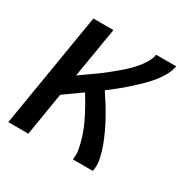

<svg xmlns="http://www.w3.org/2000/svg" viewBox="-124 -637 748 755"><g transform="rotate(30 250.0 -260.0)"><path d="M6 0 92 -520H183L145 -292Q162 -304 179 -316Q196 -328 213 -340Q230 -352 246 -365Q262 -378 278.5 -391.5Q295 -405 310 -419Q325 -433 338.5 -449Q352 -465 363 -483Q374 -501 377 -520H468Q464 -497 451.5 -475Q439 -453 422.5 -433.5Q406 -414 388 -396.5Q370 -379 351 -362Q332 -345 312.5 -329.5Q293 -314 272 -298Q287 -276 301 -253.5Q315 -231 328 -207.5Q341 -184 352.5 -159.5Q364 -135 373.5 -109.5Q383 -84 389 -56.5Q395 -29 390 0H299Q303 -24 298.5 -47Q294 -70 287.5 -91.5Q281 -113 272 -134Q263 -155 253 -174.5Q243 -194 232 -213.5Q221 -233 209 -252Q189 -238 169 -223.5Q149 -209 129 -195L97 0Z"/></g></svg>

Font: Iosevka Term Curly Md Obl
Style: Regular
Weight: 500
Italic angle: -9°
Designer: Belleve Invis
Foundry: Belleve Invis
Version: Version 32.3.0